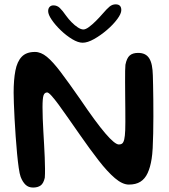

<svg xmlns="http://www.w3.org/2000/svg" viewBox="-20 -818 759 862"><path d="M128.5 24Q107.8 24 94.6 11.3Q81.3 -1.4 72.6 -24.3Q68.1 -36.6 64.1 -64.3Q60.1 -92.1 56.6 -128.9Q53.2 -165.8 50.3 -206.2Q47.5 -246.5 45.4 -285Q43.4 -323.6 42.3 -354.2Q41.2 -384.9 41.2 -401.6Q41.2 -459.9 49.1 -500.8Q56.9 -541.6 77.5 -563.2Q98.1 -584.8 136.9 -584.8Q163.8 -584.8 190.4 -563Q217.1 -541.3 252.5 -494.4Q287.9 -447.6 340.6 -371.9Q410.4 -268.8 453.1 -219Q495.7 -169.3 513.8 -169.3Q522.8 -169.3 528.6 -173.8Q534.5 -178.4 537.8 -192.3Q541.1 -206.2 542.2 -233.9Q542.8 -246.2 542.8 -270.5Q542.9 -294.9 542.6 -325.8Q542.4 -356.7 542 -389.1Q541.6 -421.4 541.6 -450.5Q541.5 -479.5 541.8 -500.1Q542.2 -520.6 543.1 -527.3Q549.1 -557.6 562.5 -569Q575.8 -580.5 600.1 -580.5Q617.9 -580.5 630.2 -574.3Q642.4 -568.2 650.2 -555.7Q658 -543.2 661.8 -524.1Q665.6 -504.9 666.2 -479.1Q666.9 -464 667.3 -435.5Q667.8 -407.1 668.3 -370.8Q668.8 -334.6 668.6 -295.6Q668.4 -256.6 667.8 -219.7Q667.2 -182.9 665.5 -152.9Q663.8 -122.9 660.8 -105.1Q654.8 -66.6 642.7 -40.8Q630.7 -14.9 610.3 -2.1Q590 10.7 558.5 10.7Q529.9 10.7 495.9 -18.2Q461.9 -47.2 422.7 -97.8Q383.5 -148.3 338.8 -212.6Q310.2 -253.5 285.9 -288.3Q261.6 -323.1 242.8 -348.8Q223.9 -374.4 210.8 -388.7Q197.8 -402.9 191.7 -402.9Q180 -402.9 175.4 -389.7Q170.9 -376.5 170.9 -336.4Q170.9 -313.6 171.9 -285.9Q173 -258.2 174.6 -228.5Q176.2 -198.8 178 -169Q179.8 -139.2 180.8 -111.6Q181.8 -84 182.1 -60.6Q182.4 -37.1 181.1 -20Q175.3 5.7 162.3 14.8Q149.4 24 128.5 24ZM351.1 -626.2Q330.6 -626.2 304.1 -642.2Q277.7 -658.1 253 -681.8Q228.4 -705.4 212.3 -729Q196.2 -752.6 196.2 -768Q196.2 -780.2 202.8 -787.1Q209.3 -793.9 219.9 -793.9Q236.4 -793.9 248.5 -782.3Q260.5 -770.8 276.6 -747.6Q287.5 -732.4 301.5 -718.2Q315.5 -703.9 329.6 -694.8Q343.7 -685.7 354.3 -685.7Q364.5 -685.7 379.3 -696.6Q394.1 -707.5 410.5 -723.8Q426.8 -740.1 440.9 -756.4Q459.7 -778.4 471.9 -788.4Q484.2 -798.5 499.2 -798.5Q524.6 -798.5 524.6 -772.7Q524.6 -756.5 506.2 -731.9Q487.9 -707.2 459.8 -683.2Q431.7 -659.1 402.4 -642.7Q373.1 -626.2 351.1 -626.2Z"/></svg>

Font: Gluten Thin
Style: Regular
Weight: 100
Designer: Tyler Finck
Foundry: Etcetera Type Company
Version: Version 1.300